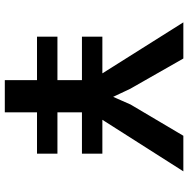

<svg xmlns="http://www.w3.org/2000/svg" viewBox="-12 -771 783 799"><g transform="rotate(90 379.5 -371.5)"><path d="M313.5 0V-410L348 -306.5L73 -743H223.5L349.5 -522L398.5 -418Q395.5 -418 389.5 -418Q383.5 -418 377.8 -418Q372 -418 368.5 -418L415 -523.5L545 -743H693L419 -312.5L447.5 -410V0ZM132.5 -321V-406H619.5V-321ZM132.5 -134V-219H619.5V-134Z"/></g></svg>

Font: Merriweather Sans SemiBold
Style: Regular
Weight: 600
Designer: Eben Sorkin
Foundry: Eben Sorkin
Version: Version 2.001